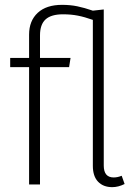

<svg xmlns="http://www.w3.org/2000/svg" viewBox="-20 -761 565 792"><path d="M494 -2Q468 11 443 11Q406 11 384.5 -11.5Q363 -34 363 -77V-679Q329 -691 301 -696.5Q273 -702 240 -702Q191 -702 168 -681Q145 -660 145 -615V-522H271L265 -484H145V0H100V-484H22V-522H100V-618Q100 -675 135.5 -708Q171 -741 236 -741Q270 -741 299 -735Q328 -729 363 -717L408 -722V-78Q408 -29 449 -29Q465 -29 482 -36Z"/></svg>

Font: Fira Sans Condensed ExtraLight
Style: Regular
Weight: 275
Width: 3
Designer: Carrois Corporate & Edenspiekermann AG
Foundry: Carrois Corporate GbR & Edenspiekermann AG
Version: Version 4.203